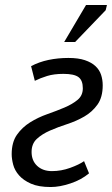

<svg xmlns="http://www.w3.org/2000/svg" viewBox="-20 -740 451 772"><path d="M27 -120Q27 -168 48 -198Q69 -228 101 -248Q133 -268 170 -281Q207 -294 239 -307.5Q271 -321 292 -338.5Q313 -356 313 -385Q313 -417 295.5 -430Q278 -443 235 -443Q197 -443 169.5 -434.5Q142 -426 120 -415L105 -474Q137 -491 175 -499Q213 -507 255 -507Q295 -507 321.5 -498Q348 -489 364 -474Q380 -459 386.5 -439Q393 -419 393 -397Q393 -349 372 -319.5Q351 -290 319 -271.5Q287 -253 250 -241Q213 -229 181 -215Q149 -201 128 -181.5Q107 -162 107 -129Q107 -94 129.5 -73Q152 -52 189 -52Q226 -52 262 -65Q298 -78 318 -92L338 -43Q307 -17 263.5 -2.5Q220 12 184 12Q135 12 104.5 -1.5Q74 -15 56.5 -35Q39 -55 33 -78Q27 -101 27 -120ZM326 -720H410L405 -699L282 -571H238Z"/></svg>

Font: PT Sans
Style: Italic
Weight: 400
Italic angle: -12°
Designer: A.Korolkova, O.Umpeleva, V.Yefimov
Foundry: ParaType Ltd
Version: Version 2.003W OFL